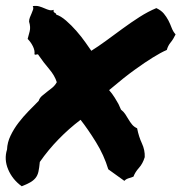

<svg xmlns="http://www.w3.org/2000/svg" viewBox="-35 -610 627 663"><path d="M338.9 -25.4Q324.2 -74.2 296.4 -119.1Q268.6 -164.1 243.2 -196.3Q203.1 -166 167.5 -129.4Q131.8 -92.8 102.5 -50.8Q100.6 -30.3 97.7 -17.1Q94.7 -3.9 87.4 4.9Q80.1 13.7 68.8 20Q57.6 26.4 40 33.2Q7.8 9.8 -6.8 -24.9Q-21.5 -59.6 -10.7 -93.8Q-9.8 -118.2 1.5 -141.6Q12.7 -165 28.8 -186Q44.9 -207 63.5 -226.1Q82 -245.1 98.6 -261.7Q101.6 -271.5 109.9 -278.8Q118.2 -286.1 127.4 -293Q136.7 -299.8 146 -307.6Q155.3 -315.4 161.1 -326.2Q154.3 -348.6 134.8 -371.6Q115.2 -394.5 98.6 -418.9Q96.7 -423.8 91.3 -421.9Q85.9 -419.9 84 -422.9Q85.9 -435.5 78.6 -450.2Q71.3 -464.8 60.5 -475.6Q63.5 -486.3 67.4 -501.5Q71.3 -516.6 65.4 -535.2Q65.4 -543 68.4 -550.3Q71.3 -557.6 74.2 -564Q77.1 -570.3 79.1 -576.7Q81.1 -583 78.1 -588.9Q90.8 -590.8 100.6 -587.9Q110.4 -585 119.1 -581.1Q127.9 -577.1 135.3 -575.2Q142.6 -573.2 150.4 -576.2Q149.4 -571.3 150.4 -569.3Q151.4 -567.4 153.3 -566.4Q155.3 -565.4 157.2 -564Q159.2 -562.5 159.2 -559.6Q174.8 -554.7 193.4 -538.6Q211.9 -522.5 229 -502.9Q246.1 -483.4 259.8 -463.9Q273.4 -444.3 280.3 -434.6Q303.7 -449.2 331.1 -469.2Q358.4 -489.3 387.7 -510.7Q417 -532.2 446.8 -551.3Q476.6 -570.3 504.9 -582Q521.5 -574.2 530.8 -563Q540 -551.8 546.4 -539.6Q552.7 -527.3 557.6 -514.2Q562.5 -501 571.3 -491.2Q563.5 -474.6 554.2 -463.4Q544.9 -452.1 541 -437.5Q520.5 -428.7 492.2 -411.1Q466.8 -395.5 430.2 -369.1Q393.6 -342.8 341.8 -298.8Q353.5 -285.2 361.3 -272.5Q369.1 -259.8 374 -251Q378.9 -240.2 382.8 -231.4Q391.6 -224.6 397.5 -215.8Q403.3 -207 408.7 -197.8Q414.1 -188.5 420.9 -180.2Q427.7 -171.9 438.5 -167Q444.3 -137.7 455.1 -114.7Q465.8 -91.8 464.8 -67.4Q458 -44.9 444.8 -30.3Q431.6 -15.6 425.8 0Q417 2.9 408.2 5.9Q399.4 8.8 394.5 14.6Z"/></svg>

Font: Permanent Marker
Style: Regular
Weight: 400
Designer: Font Diner, Inc
Foundry: Font Diner, Inc
Version: Version 1.001